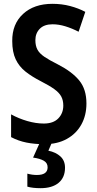

<svg xmlns="http://www.w3.org/2000/svg" viewBox="-20 -744 508 1004"><path d="M432 -203Q432 -141 405.5 -93Q379 -45 329.5 -17.5Q280 10 212 10Q161 10 118.5 1.5Q76 -7 38 -27V-146Q78 -124 123 -111Q168 -98 209 -98Q259 -98 285 -125Q311 -152 311 -192Q311 -219 300.5 -239Q290 -259 264.5 -277.5Q239 -296 194 -319Q147 -343 113.5 -369.5Q80 -396 62 -434Q44 -472 44 -529Q43 -618 100.5 -671Q158 -724 254 -724Q303 -724 346.5 -712.5Q390 -701 426 -682L391 -578Q356 -596 321.5 -606.5Q287 -617 255 -617Q211 -617 188 -593.5Q165 -570 165 -534Q165 -505 175.5 -485Q186 -465 211.5 -447.5Q237 -430 283 -407Q357 -369 394.5 -323Q432 -277 432 -203ZM320 133Q320 184 286.5 212Q253 240 192 240Q150 240 123 232V164Q148 171 173 171Q229 171 229 131Q229 108 209 96.5Q189 85 153 80L189 0H252L233 44Q272 52 296 74Q320 96 320 133Z"/></svg>

Font: Noto Sans Khmer UI Condensed SemiBold
Style: Regular
Weight: 600
Width: 3
Designer: Danh Hong and the Monotype Design Team
Foundry: Monotype Imaging Inc.
Version: Version 2.002; ttfautohint (v1.8.4.7-5d5b)